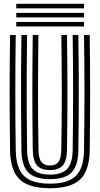

<svg xmlns="http://www.w3.org/2000/svg" viewBox="-20 -985 528 1015"><path d="M244.2 10Q132.5 10 83.6 -36.8Q34.8 -83.5 33.2 -191Q28.8 -495.5 33.2 -800H63.2Q58.8 -495.5 63.2 -191Q64.8 -96.2 106.9 -55.1Q149 -14 244.2 -14Q339 -14 380.9 -55.1Q422.8 -96.2 424.2 -191Q428.8 -495.5 424.2 -800H454.2Q458.8 -495.5 454.2 -191Q452.8 -83.5 404.1 -36.8Q355.5 10 244.2 10ZM244.2 -38Q163.8 -38 129.1 -73.9Q94.5 -109.8 93.2 -190.8Q92 -299.5 91.4 -395.2Q90.8 -491 91.2 -588.5Q91.8 -686 93.2 -800H123.2Q121.5 -686.5 121.1 -585.9Q120.8 -485.2 121.4 -389Q122 -292.8 123.2 -192Q124.2 -122.8 152 -92.4Q179.8 -62 244.2 -62Q308.5 -62 335.9 -92.5Q363.2 -123 364.2 -192Q368.8 -495.2 364.2 -800H394.2Q396 -684.5 396.4 -584Q396.8 -483.5 396.2 -387.9Q395.8 -292.2 394.2 -190.8Q393.2 -110.2 359 -74.1Q324.8 -38 244.2 -38ZM244.2 -86Q196.8 -86 175.5 -110.9Q154.2 -135.8 153.2 -193Q148.8 -495.8 153.2 -800H183.2Q181.2 -657.2 181 -503Q180.8 -348.8 183.5 -193Q184.2 -147.5 198.9 -128.8Q213.5 -110 244.2 -110Q274.5 -110 288.9 -128.8Q303.2 -147.5 304 -193Q306.8 -342 306.6 -496.4Q306.5 -650.8 304.2 -800H334.2Q338.8 -497.2 334.2 -193Q333.2 -135.8 312.2 -110.9Q291.2 -86 244.2 -86ZM424.5 -941H66V-965H424.5ZM424.5 -893H66V-917H424.5ZM424.5 -845H66V-869H424.5Z"/></svg>

Font: Big Shoulders Inline Display Black
Style: Regular
Weight: 900
Designer: Patric King
Foundry: XO Type Co
Version: Version 1.000